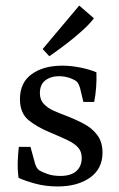

<svg xmlns="http://www.w3.org/2000/svg" viewBox="-20 -663 429 693"><path d="M47 -21Q43 -51 44 -79.5Q45 -108 48 -133H90L105 -78Q110 -56 122 -48Q132 -42 151.5 -35Q171 -28 198 -28Q236 -28 255.5 -45.5Q275 -63 275 -93Q275 -116 262 -130.5Q249 -145 224 -157Q199 -169 163 -184Q114 -204 83 -229.5Q52 -255 52 -305Q52 -365 94.5 -395.5Q137 -426 205 -426Q237 -426 271 -419Q305 -412 328 -402Q329 -375 327 -348Q325 -321 320 -295H281L269 -345Q266 -355 262 -362Q258 -369 249 -374Q240 -379 227.5 -383Q215 -387 198 -388Q166 -389 145 -374Q124 -359 124 -327Q124 -303 138 -288Q152 -273 173.5 -263.5Q195 -254 219 -245Q253 -232 283 -216Q313 -200 331.5 -175Q350 -150 350 -112Q350 -54 305 -22Q260 10 188 10Q145 10 108 0Q71 -10 47 -21ZM134 -486 266 -643 319 -597Q304 -577 277 -552.5Q250 -528 218.5 -504Q187 -480 158 -460Z"/></svg>

Font: Yrsa
Style: Regular
Weight: 400
Designer: Anna Giedrys (Yrsa+Rasa design), David Brezina (Yrsa art-direction, Rasa art-direction, design)
Foundry: Rosetta Type Foundry
Version: Version 2.004